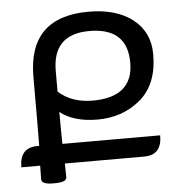

<svg xmlns="http://www.w3.org/2000/svg" viewBox="-49 -702 718 758"><g transform="rotate(-5 309.5 -323.5)"><path d="M131.8 7.8Q85.4 7.8 85.4 -12.7Q85.4 -26.9 86.4 -66.4H11.7Q11.7 -144.5 81.1 -144.5H89.4Q90.3 -195.8 90.3 -418Q90.3 -655.3 329.1 -655.3Q439.5 -655.3 504.4 -604.5Q569.3 -553.7 569.3 -465.8Q569.3 -347.2 498.8 -287.6Q428.2 -228 328.6 -228Q234.4 -228 180.2 -271Q180.2 -195.8 181.2 -144.5H568.8Q568.8 -66.4 499.5 -66.4H184.1Q185.1 -26.9 185.1 -12.7Q185.1 -2.9 174.6 2.4Q164.1 7.8 131.8 7.8ZM315.4 -304.2Q476.1 -304.2 476.1 -440.9Q476.1 -579.1 325.7 -579.1Q180.2 -579.1 180.2 -433.6V-351.6Q232.9 -304.2 315.4 -304.2Z"/></g></svg>

Font: Bainsley
Style: Regular
Weight: 400
Designer: Paul James MIller
Foundry: High-Logic / Made with FontCreator
Version: Version 1.411;March 28, 2021;FontCreator 13.0.0.2683 64-bit